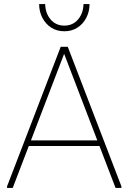

<svg xmlns="http://www.w3.org/2000/svg" viewBox="-20 -932 637 952"><path d="M553 0 290 -686 281 -700H316L582 -8V0ZM15 0V-8L281 -700H316L306 -686L43 0ZM113 -208 126 -236H471L484 -208ZM299 -777Q262 -777 234 -795Q206 -813 190 -844Q174 -875 174 -912H204Q205 -866 231 -835.5Q257 -805 299 -805Q341 -805 367 -835.5Q393 -866 394 -912H424Q424 -875 408 -844Q392 -813 364 -795Q336 -777 299 -777Z"/></svg>

Font: Fustat ExtraLight
Style: Regular
Weight: 250
Designer: Mohamed Gaber, Khaled Hosny, Laura Garcia Mut
Foundry: Kief Type Foundry, Alif Type Foundry, Hard Type Foundry
Version: Version 1.007